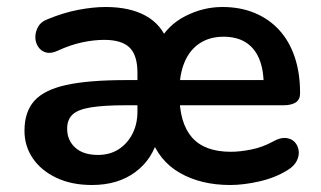

<svg xmlns="http://www.w3.org/2000/svg" viewBox="-20 -519 919 549"><path d="M243 10Q185 10 141.5 -10.5Q98 -31 74 -66Q50 -101 50 -145Q50 -199 78 -230.5Q106 -262 169.5 -276Q233 -290 341 -290H386V-218H339Q277 -218 240 -212Q203 -206 187.5 -191.5Q172 -177 172 -151Q172 -118 195 -97Q218 -76 260 -76Q294 -76 319 -92Q344 -108 358.5 -136Q373 -164 373 -200V-311Q373 -361 350.5 -383Q328 -405 278 -405Q249 -405 215.5 -398Q182 -391 145 -374Q126 -365 111.5 -369Q97 -373 89 -385.5Q81 -398 81 -413Q81 -428 89 -442.5Q97 -457 116 -464Q162 -483 204.5 -491Q247 -499 282 -499Q351 -499 396.5 -474Q442 -449 461 -397H433Q459 -447 510 -473Q561 -499 616 -499Q667 -499 708 -482Q749 -465 778 -433.5Q807 -402 822.5 -356.5Q838 -311 838 -254V-252Q838 -234 825.5 -226Q813 -218 790 -218H484V-290H749L734 -275Q734 -320 721 -351Q708 -382 682.5 -398Q657 -414 619 -414Q580 -414 551.5 -395.5Q523 -377 508 -342Q493 -307 493 -257V-250Q493 -167 529 -126Q565 -85 640 -85Q666 -85 698.5 -91.5Q731 -98 760 -114Q781 -126 797 -124.5Q813 -123 822.5 -113Q832 -103 834 -88.5Q836 -74 828.5 -59Q821 -44 803 -33Q768 -11 722.5 -0.5Q677 10 638 10Q555 10 494.5 -24.5Q434 -59 410 -129H433Q417 -64 367 -27Q317 10 243 10Z"/></svg>

Font: Nunito
Style: Bold
Weight: 700
Designer: Vernon Adams
Foundry: Vernon Adams
Version: Version 3.602